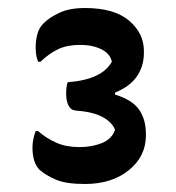

<svg xmlns="http://www.w3.org/2000/svg" viewBox="-20 -811 440 479"><path d="M339 -679Q339 -646 321.5 -620.5Q304 -595 267 -580V-575Q310 -562 327 -537.5Q344 -513 344 -477V-473Q344 -421 301.5 -386.5Q259 -352 192 -352Q144 -352 119 -363Q94 -374 79 -387Q61 -405 61 -443Q61 -463 69 -484H75Q97 -465 121.5 -454.5Q146 -444 178 -444Q209 -444 234 -454Q259 -464 267 -487Q260 -506 236 -519Q212 -532 170 -535Q157 -536 151 -547.5Q145 -559 145 -578Q145 -586 146 -593.5Q147 -601 149 -606Q234 -612 259 -657Q255 -677 233 -688Q211 -699 180 -699Q148 -699 125.5 -688.5Q103 -678 81 -657H75Q71 -668 70 -676Q69 -684 69 -694Q69 -711 73.5 -727Q78 -743 90 -754Q104 -768 129 -779.5Q154 -791 192 -791Q265 -791 302 -759.5Q339 -728 339 -684Z"/></svg>

Font: Recursive Sn Csl St SmB
Style: Regular
Weight: 600
Version: Version 1.079;hotconv 1.0.112;makeotfexe 2.5.65598; ttfautoh